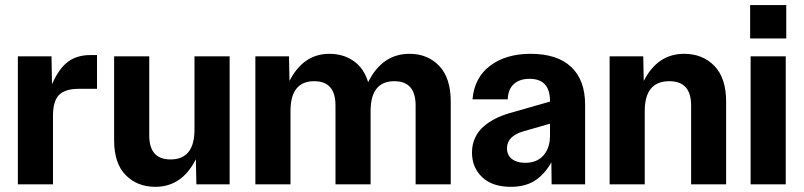

<svg xmlns="http://www.w3.org/2000/svg" viewBox="-20 -720 3139 750"><path d="M49.8 0V-500H181.2L183.1 -391.1Q210.4 -452.6 245.6 -478.8Q280.8 -504.9 333 -504.9H358.9V-373H287.1Q234.9 -373 210.9 -349.4Q187 -325.7 187 -268.1V0Z M586.9 9.8Q516.1 9.8 470.9 -36.1Q425.8 -82 425.8 -171.9V-500H563V-190.9Q563 -97.2 646 -97.2Q739.7 -97.2 739.7 -213.9V-500H877V0H747.1L745.1 -98.1Q690.9 9.8 586.9 9.8Z M977.5 0V-500H1108.9L1110.8 -403.8Q1165 -509.8 1266.6 -509.8Q1320.8 -509.8 1361.1 -481.9Q1401.4 -454.1 1418 -398.9Q1473.1 -509.8 1579.6 -509.8Q1650.4 -509.8 1695.6 -462.6Q1740.7 -415.5 1740.7 -323.2V0H1603.5V-308.1Q1603.5 -402.8 1520.5 -402.8Q1427.7 -402.8 1427.7 -286.1V0H1290.5V-308.1Q1290.5 -402.8 1207.5 -402.8Q1114.7 -402.8 1114.7 -286.1V0Z M1975.6 9.8Q1902.8 9.8 1863.3 -28.1Q1823.7 -65.9 1823.7 -124Q1823.7 -155.8 1835.9 -181.9Q1848.1 -208 1869.4 -226.1Q1890.6 -244.1 1914.6 -256.3Q1938.5 -268.6 1966.8 -276.9L2128.4 -323.2V-325.2Q2128.4 -412.1 2048.8 -412.1Q2009.8 -412.1 1987.3 -391.8Q1964.8 -371.6 1963.4 -332H1825.7Q1833 -417 1894.8 -463.4Q1956.5 -509.8 2052.7 -509.8Q2156.7 -509.8 2211.2 -458.5Q2265.6 -407.2 2265.6 -311V0H2134.8L2133.8 -85.9Q2107.4 -39.1 2069.6 -14.6Q2031.7 9.8 1975.6 9.8ZM1960.4 -141.1Q1960.4 -113.8 1979.7 -98.9Q1999 -84 2031.7 -84Q2077.1 -84 2102.8 -112.8Q2128.4 -141.6 2128.4 -189.9V-236.8L2024.4 -207Q1960.4 -188 1960.4 -141.1Z M2361.3 0V-500H2492.7L2494.6 -403.8Q2548.8 -509.8 2652.3 -509.8Q2724.6 -509.8 2770.5 -462.6Q2816.4 -415.5 2816.4 -323.2V0H2679.7V-308.1Q2679.7 -402.8 2594.7 -402.8Q2498.5 -402.8 2498.5 -286.1V0Z M2912.1 0V-500H3049.3V0ZM2910.2 -569.8H3051.3V-700.2H2910.2Z"/></svg>

Font: TASA Orbiter Deck
Style: Bold
Weight: 700
Designer: Weizhong Zhang
Version: Version 1.000;Glyphs 3.1.2 (3151)